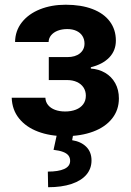

<svg xmlns="http://www.w3.org/2000/svg" viewBox="-20 -557 544 800"><path d="M251.6 -92.5Q276.4 -92.5 296 -100.1Q315.5 -107.7 326.6 -122.5Q337.7 -137.3 337.7 -158.3Q337.7 -177.5 328.1 -192.3Q318.4 -207.1 300.8 -215.2Q283.1 -223.4 260.1 -223.4H183.3V-319.1H260.1Q293.9 -319.1 313 -334.7Q332.1 -350.3 332.1 -375.5Q332.1 -393.3 323.4 -407.1Q314.7 -420.9 298.4 -428.4Q282.1 -435.9 260.3 -435.9Q238.3 -435.9 220.7 -429.2Q203.2 -422.4 193 -410.1Q182.9 -397.7 182.5 -382H42.8Q43.4 -428.7 71.1 -464Q98.9 -499.2 146.7 -518.3Q194.4 -537.3 253.8 -537.3Q318 -537.3 365.3 -519.3Q412.6 -501.3 437.7 -467.4Q462.8 -433.6 462.8 -387.9Q462.8 -346.3 435.5 -317.7Q408.1 -289.1 358.5 -276.8V-271.3Q391.2 -269.2 417.9 -253.7Q444.7 -238.1 460.1 -210.5Q475.4 -182.9 475.4 -147Q475.4 -98.8 447.1 -63.2Q418.9 -27.5 368 -8.6Q317.2 10.3 252.2 10.3Q188.3 10.3 138.4 -8.6Q88.5 -27.4 59.5 -63.4Q30.5 -99.3 28.8 -149.7H169.1Q169.8 -132.1 180.4 -119.2Q190.9 -106.3 209.3 -99.4Q227.6 -92.5 251.6 -92.5ZM286.1 -2.8 280.6 27.2Q317.1 32.8 339.1 54.3Q361.1 75.9 361.3 111Q361.5 145.1 340.3 170.4Q319.2 195.6 278.2 209.4Q237.2 223.1 180.5 223.1L179.3 158Q223.2 158 247.3 147.2Q271.4 136.4 272.2 114.6Q272.6 100.6 265.4 91.2Q258.2 81.8 242.9 76Q227.6 70.1 203.1 67.3L218.4 -2.8Z"/></svg>

Font: Pretendard Variable
Style: Regular
Weight: 400
Designer: Base glyphs from Inter by Rasmus Andersson; Hangul glyphs from Noto Sans CJK(Source Han Sans) by Jang Soo-young and Kang
Foundry: Kil Hyung-jin
Version: Version 1.100;FEAKit 1.0